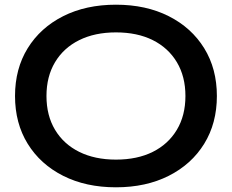

<svg xmlns="http://www.w3.org/2000/svg" viewBox="-20 -784 988 818"><path d="M474 14Q346 14 249 -35Q152 -84 98 -171.5Q44 -259 44 -375Q44 -491 98 -578.5Q152 -666 249 -715Q346 -764 474 -764Q602 -764 699 -715Q796 -666 850 -578.5Q904 -491 904 -375Q904 -259 850 -171.5Q796 -84 699 -35Q602 14 474 14ZM474 -104Q565 -104 631 -137Q697 -170 733.5 -231Q770 -292 770 -375Q770 -458 733.5 -519Q697 -580 631 -613Q565 -646 474 -646Q384 -646 317.5 -613Q251 -580 214.5 -519Q178 -458 178 -375Q178 -292 214.5 -231Q251 -170 317.5 -137Q384 -104 474 -104Z"/></svg>

Font: Bounded
Style: Regular
Weight: 400
Designer: Vlad Churkin
Version: Version 1.0